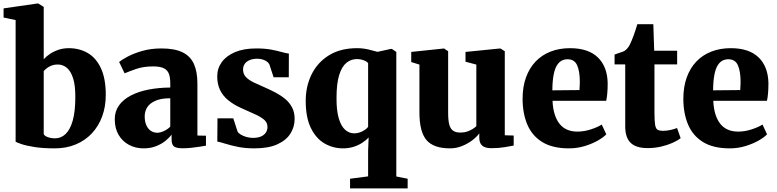

<svg xmlns="http://www.w3.org/2000/svg" viewBox="-20 -839 4451 1100"><path d="M0.5 -738.5V-791L194.5 -819H199L230.5 -799.5V-499.5Q244.5 -515.5 266 -530Q287.5 -544.5 315.2 -553.8Q343 -563 374 -563Q435 -563 482.8 -535.2Q530.5 -507.5 558.2 -448.2Q586 -389 586 -294.5Q586 -228.5 565.5 -172.5Q545 -116.5 506.5 -75.2Q468 -34 414 -11.5Q360 11 293.5 11Q226 11 178.5 3.5Q131 -4 103.8 -13.2Q76.5 -22.5 69.5 -27V-724ZM310.5 -469.5Q292 -469.5 276.5 -463.8Q261 -458 249.5 -449.2Q238 -440.5 230.5 -432V-70.5Q235.5 -60 254.2 -53.2Q273 -46.5 295.5 -46.5Q330 -46.5 356 -71.5Q382 -96.5 396.5 -147.5Q411 -198.5 411.5 -276.5Q412.5 -347 399.2 -389.2Q386 -431.5 363 -450.5Q340 -469.5 310.5 -469.5Z M802 11Q757 11 719.5 -8.8Q682 -28.5 659.8 -65.8Q637.5 -103 637.5 -156Q637.5 -201.5 662 -235.5Q686.5 -269.5 730 -292Q773.5 -314.5 831.2 -325.8Q889 -337 955.5 -337.5V-362.5Q955.5 -395.5 947.5 -416.5Q939.5 -437.5 918.5 -448Q897.5 -458.5 857.5 -458.5Q801.5 -458.5 759.5 -443.8Q717.5 -429 694 -419L662.5 -484Q676 -495.5 710.2 -514Q744.5 -532.5 794.2 -547Q844 -561.5 904.5 -561.5Q981 -561.5 1026 -539.2Q1071 -517 1091 -472.5Q1111 -428 1111 -360V-62.5L1160 -61.5V-4.5Q1149 -2.5 1126 1.2Q1103 5 1076.5 7.8Q1050 10.5 1028 10.5Q990 10.5 976.5 -0.2Q963 -11 963 -42V-68Q951 -51 928.5 -32.5Q906 -14 874.2 -1.5Q842.5 11 802 11ZM881 -78.5Q898.5 -78.5 919.8 -88.5Q941 -98.5 955.5 -113.5V-276Q902 -276 869.8 -261.5Q837.5 -247 823.2 -223.8Q809 -200.5 809 -173Q809 -143.5 818 -122.5Q827 -101.5 843.2 -90Q859.5 -78.5 881 -78.5Z M1437.5 11Q1386.5 11 1345 2.8Q1303.5 -5.5 1273.5 -15Q1243.5 -24.5 1225 -28L1226 -161H1316.5L1341 -85.5Q1346 -76 1360.2 -67.5Q1374.5 -59 1393 -54Q1411.5 -49 1428.5 -49Q1457 -49 1475.5 -57.2Q1494 -65.5 1503.2 -79.8Q1512.5 -94 1512.5 -111.5Q1512.5 -137.5 1492 -154.2Q1471.5 -171 1436.8 -186.2Q1402 -201.5 1358.5 -221.5Q1318 -240 1287.8 -264.5Q1257.5 -289 1241 -322.8Q1224.5 -356.5 1224.5 -402Q1224.5 -447.5 1250.8 -483.5Q1277 -519.5 1326.8 -540.5Q1376.5 -561.5 1447.5 -561.5Q1498 -561.5 1533.5 -554.8Q1569 -548 1593.5 -541Q1618 -534 1635 -532L1634.5 -396.5H1547.5L1523.5 -469.5Q1519.5 -478.5 1509.5 -486Q1499.5 -493.5 1485.2 -498Q1471 -502.5 1453.5 -502.5Q1429 -502.5 1410.5 -494.8Q1392 -487 1382.2 -473.2Q1372.5 -459.5 1372.5 -441Q1372.5 -414 1390.2 -396.2Q1408 -378.5 1437 -365.2Q1466 -352 1498.5 -337.5Q1529.5 -324 1559.8 -308Q1590 -292 1614.5 -271.5Q1639 -251 1653.5 -223.2Q1668 -195.5 1668 -157.5Q1668 -112 1644 -73.8Q1620 -35.5 1569 -12.2Q1518 11 1437.5 11Z M1985.5 240.5V185L2089 171.5V23L2092 -51.5Q2076 -34 2053.5 -19.8Q2031 -5.5 2003.5 2.8Q1976 11 1945.5 11Q1888 11 1839.2 -17.2Q1790.5 -45.5 1761 -105.8Q1731.5 -166 1731.5 -261Q1731.5 -345 1765.5 -413.5Q1799.5 -482 1865.2 -522.5Q1931 -563 2026 -563Q2059.5 -563 2092 -555.2Q2124.5 -547.5 2143 -542L2218 -558.5H2225.5L2250.5 -541.5V172L2315.5 185V240.5ZM2009.5 -75Q2027 -75 2042.5 -80.8Q2058 -86.5 2070 -94.8Q2082 -103 2089 -112V-477Q2082.5 -486.5 2064.2 -493.5Q2046 -500.5 2024 -500.5Q1991 -500.5 1964.8 -479.2Q1938.5 -458 1923.2 -409.2Q1908 -360.5 1908 -278Q1907.5 -206 1920.8 -161.2Q1934 -116.5 1957 -95.8Q1980 -75 2009.5 -75Z M2795 10Q2759 10 2742.5 -4.8Q2726 -19.5 2726 -49V-75Q2710.5 -53.5 2684.2 -34Q2658 -14.5 2625.5 -1.8Q2593 11 2558.5 11Q2464 11 2423.5 -36.5Q2383 -84 2383 -194.5V-469L2336 -483.5V-541.5L2521.5 -561H2524.5L2547.5 -545.5V-191Q2547.5 -149.5 2554 -125.2Q2560.5 -101 2575.8 -90.2Q2591 -79.5 2617 -79.5Q2640 -79.5 2657.8 -85.8Q2675.5 -92 2688.2 -100.2Q2701 -108.5 2709 -116V-469L2647 -485.5V-541.5L2842 -561H2847.5L2872 -545.5V-64L2923 -62.5V-5Q2904.5 -1.5 2871 4.2Q2837.5 10 2795 10Z M3240 11Q3145.5 11 3087 -25Q3028.5 -61 3001.2 -125.2Q2974 -189.5 2974 -273Q2974 -341.5 2993.5 -395.5Q3013 -449.5 3048.8 -486.8Q3084.5 -524 3134.5 -543.5Q3184.5 -563 3245.5 -563Q3350.5 -563 3405 -510.2Q3459.5 -457.5 3461.5 -363Q3461.5 -328.5 3459.2 -303.8Q3457 -279 3453 -261.5H3145.5Q3147.5 -217 3158 -184Q3168.5 -151 3186.2 -129Q3204 -107 3229.5 -96Q3255 -85 3288 -85Q3326.5 -85 3366 -98Q3405.5 -111 3427.5 -125.5L3453.5 -69.5Q3438.5 -53 3406 -34.2Q3373.5 -15.5 3330.2 -2.2Q3287 11 3240 11ZM3144.5 -321.5 3300 -323Q3300.5 -334.5 3301 -345.5Q3301.5 -356.5 3302 -368Q3302 -429.5 3286.8 -464.5Q3271.5 -499.5 3231.5 -499.5Q3213 -499.5 3197.8 -491.5Q3182.5 -483.5 3170.5 -464.2Q3158.5 -445 3151.8 -410.2Q3145 -375.5 3144.5 -321.5Z M3690 9.5Q3624 9.5 3593 -20.8Q3562 -51 3562 -114.5V-470H3501V-526.5Q3513.5 -531.5 3525.8 -535.2Q3538 -539 3548.5 -543Q3559 -547 3566 -553.5Q3573.5 -560.5 3579 -568Q3584.5 -575.5 3589.2 -585.2Q3594 -595 3599 -607Q3604.5 -619.5 3610 -635Q3615.5 -650.5 3621.2 -667.5Q3627 -684.5 3631.5 -700.5H3723L3728 -548.5H3859.5V-470H3729.5V-197Q3729.5 -147.5 3733.2 -124.5Q3737 -101.5 3747.8 -95.5Q3758.5 -89.5 3779 -89.5Q3800 -89.5 3821.8 -94.5Q3843.5 -99.5 3859 -105.5L3879.5 -47.5Q3862 -33.5 3832.8 -20.5Q3803.5 -7.5 3767 1Q3730.5 9.5 3690 9.5Z M4161 11Q4066.5 11 4008 -25Q3949.5 -61 3922.2 -125.2Q3895 -189.5 3895 -273Q3895 -341.5 3914.5 -395.5Q3934 -449.5 3969.8 -486.8Q4005.5 -524 4055.5 -543.5Q4105.5 -563 4166.5 -563Q4271.5 -563 4326 -510.2Q4380.5 -457.5 4382.5 -363Q4382.5 -328.5 4380.2 -303.8Q4378 -279 4374 -261.5H4066.5Q4068.5 -217 4079 -184Q4089.5 -151 4107.2 -129Q4125 -107 4150.5 -96Q4176 -85 4209 -85Q4247.5 -85 4287 -98Q4326.5 -111 4348.5 -125.5L4374.5 -69.5Q4359.5 -53 4327 -34.2Q4294.5 -15.5 4251.2 -2.2Q4208 11 4161 11ZM4065.5 -321.5 4221 -323Q4221.5 -334.5 4222 -345.5Q4222.5 -356.5 4223 -368Q4223 -429.5 4207.8 -464.5Q4192.5 -499.5 4152.5 -499.5Q4134 -499.5 4118.8 -491.5Q4103.5 -483.5 4091.5 -464.2Q4079.5 -445 4072.8 -410.2Q4066 -375.5 4065.5 -321.5Z"/></svg>

Font: Merriweather 36pt Black
Style: Regular
Weight: 900
Version: Version 2.100